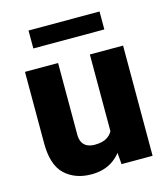

<svg xmlns="http://www.w3.org/2000/svg" viewBox="-108 -794 779 889"><g transform="rotate(-15 281.5 -349.5)"><path d="M356.9 -528.3H516.1V0H367.2L356.9 -128.4ZM416.5 -238.3Q416.5 -167 394.5 -110.8Q372.6 -54.7 329.1 -22.5Q285.6 9.8 221.7 9.8Q143.6 9.8 94.7 -35.9Q45.9 -81.5 45.9 -186.5V-528.3H204.6V-185.5Q204.6 -162.6 212.6 -147.7Q220.7 -132.8 235.8 -125.7Q251 -118.7 271.5 -118.7Q311 -118.7 333 -134Q355 -149.4 364.3 -176.5Q373.5 -203.6 373.5 -237.3ZM451.7 -623H111.3V-709H451.7Z"/></g></svg>

Font: Heebo ExtraBold
Style: Regular
Weight: 800
Designer: Oded Ezer
Foundry: Ezer Type House
Version: Version 3.100